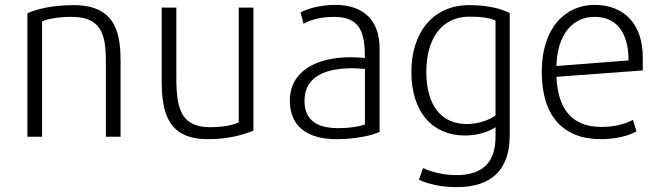

<svg xmlns="http://www.w3.org/2000/svg" viewBox="-20 -559 2686 785"><path d="M152 0V-472C175 -481 213 -490 273 -490C408 -490 413 -399 413 -291V0H473V-302C473 -406 464 -538 282 -538C195 -538 134 -523 92 -505V0Z M641 -528V-230C641 -93 669 10 831 10C919 10 980 -10 1016 -25V-528H956V-59C936 -48 893 -39 839 -39C721 -39 701 -113 701 -242V-528Z M1165 -147C1165 -44 1235 10 1355 10C1431 10 1499 -4 1532 -20V-361C1532 -478 1464 -539 1351 -539C1286 -539 1234 -522 1209 -508L1221 -462C1243 -474 1282 -490 1346 -490C1453 -490 1472 -426 1472 -322C1459 -323 1437 -325 1414 -325C1273 -325 1165 -268 1165 -147ZM1421 -280C1441 -280 1457 -278 1472 -277V-50C1446 -41 1408 -35 1364 -35C1278 -35 1225 -66 1225 -147C1225 -250 1317 -280 1421 -280Z M1880 -5C1941 -5 1986 -25 2006 -39V-1C2006 105 1954 157 1845 157C1793 157 1739 143 1710 128L1693 176C1729 193 1781 206 1848 206C1990 206 2064 135 2064 -6V-506C2032 -521 1982 -538 1899 -538C1747 -538 1662 -423 1662 -265C1662 -93 1755 -5 1880 -5ZM1723 -265C1723 -398 1783 -491 1900 -491C1951 -491 1983 -485 2006 -475V-87C1980 -68 1937 -52 1887 -52C1789 -52 1723 -123 1723 -265Z M2437 10C2504 10 2558 -7 2582 -22L2568 -69C2545 -57 2504 -40 2439 -40C2321 -40 2261 -110 2255 -245L2608 -271V-324C2608 -459 2534 -539 2410 -539C2296 -539 2195 -450 2195 -265C2195 -85 2282 10 2437 10ZM2410 -490C2497 -490 2549 -433 2550 -312L2255 -289C2258 -417 2321 -490 2410 -490Z"/></svg>

Font: Repo Light
Style: Regular
Weight: 300
Designer: Stefan Peev
Foundry: Context Ltd
Version: Version 001.502